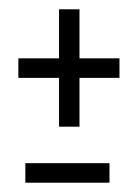

<svg xmlns="http://www.w3.org/2000/svg" viewBox="-20 -482 302 413"><path d="M107 -209.5H151V-314.5H237V-356.5H151V-462H107V-356.5H19.5V-314.5H107ZM34.5 -89H215.5V-131H34.5Z"/></svg>

Font: Anybody SemiExpanded Light
Style: Regular
Weight: 300
Width: 6
Version: Version 1.113;gftools[0.9.25]